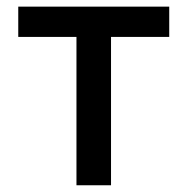

<svg xmlns="http://www.w3.org/2000/svg" viewBox="-20 -550 556 570"><path d="M34.2 -530.3H482.4V-440.4H309.6V0H207V-440.4H34.2Z"/></svg>

Font: WEMIX Pretendard Medium
Style: Regular
Weight: 500
Designer: Base glyphs from Inter by Rasmus Andersson; Hangeul glyphs from Noto Sans CJK(Source Han Sans) by Jang Soo-young and Kan
Foundry: Kil Hyung-jin
Version: Version 1.000